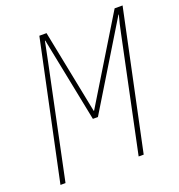

<svg xmlns="http://www.w3.org/2000/svg" viewBox="-129 -822 866 930"><g transform="rotate(-20 303.5 -357.0)"><path d="M51 0 173 -583Q179 -610 183 -632Q187 -654 193 -682H195L282 -247H308L571 -679H573Q561 -636 552 -591L428 0H454L605 -714H564L301 -282H299L213 -714H176L25 0Z"/></g></svg>

Font: Noto Sans Display SemiCondensed Thin
Style: Italic
Weight: 250
Width: 4
Designer: Monotype Design team
Foundry: Monotype Imaging Inc.
Version: 1.000